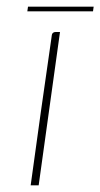

<svg xmlns="http://www.w3.org/2000/svg" viewBox="-20 -556 301 576"><path d="M72 0Q87 -110 102.5 -220Q118 -330 134 -440Q135 -447 135.5 -451Q136 -455 139 -457.5Q142 -460 147 -460H160L96 0ZM62 -522 64 -536H261L259 -522Z"/></svg>

Font: Genos Thin
Style: Italic
Weight: 100
Italic angle: -8°
Designer: Robert E. Leuschke
Foundry: Robert E. Leuschke
Version: Version 1.010